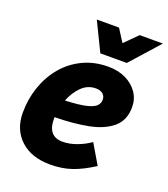

<svg xmlns="http://www.w3.org/2000/svg" viewBox="-137 -832 825 942"><g transform="rotate(20 275.5 -361.5)"><path d="M21 -182Q21 -253 43 -317Q65 -381 106.5 -430.5Q148 -480 207 -508.5Q266 -537 339 -537Q392 -537 431.5 -517.5Q471 -498 493.5 -465Q516 -432 516 -390Q516 -321 471 -283Q426 -245 349 -230Q272 -215 175 -214Q175 -210 175 -205Q175 -114 253 -114Q288 -114 326 -128Q364 -142 395 -164L456 -61Q397 -23 346.5 -5.5Q296 12 234 12Q135 12 78 -41Q21 -94 21 -182ZM318 -416Q275 -416 243.5 -384.5Q212 -353 195 -308Q267 -311 304.5 -320Q342 -329 355 -343Q368 -357 368 -374Q368 -394 354.5 -405Q341 -416 318 -416ZM206 -735H322L364 -669L430 -735H551L417 -585H279Z"/></g></svg>

Font: Radio Canada
Style: Bold Italic
Weight: 700
Italic angle: -12°
Designer: Charles Daoud, Etienne Aubert Bonn, Alexandre Saumier Demers, Jacques Le Bailly
Foundry: Radio-Canada
Version: Version 2.104; ttfautohint (v1.8.4.7-5d5b);gftools[0.9.28.de